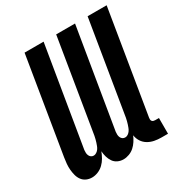

<svg xmlns="http://www.w3.org/2000/svg" viewBox="-172 -866 957 1005"><g transform="rotate(-30 306.5 -363.5)"><path d="M97 8Q79 8 63.5 1Q48 -6 38 -19.5Q28 -33 23.5 -50Q19 -67 17.5 -84.5Q16 -102 17.5 -120Q19 -138 22 -156L117 -735H232L133 -137Q132 -128 132.5 -119.5Q133 -111 136.5 -103.5Q140 -96 146.5 -91.5Q153 -87 162 -87Q170 -87 178.5 -92.5Q187 -98 192.5 -106Q198 -114 201 -122.5Q204 -131 207 -139.5Q210 -148 212 -157Q214 -166 216 -175L308 -735H422L323 -137Q322 -128 322.5 -119.5Q323 -111 326.5 -103.5Q330 -96 336.5 -91.5Q343 -87 352 -87Q361 -87 369 -92.5Q377 -98 382.5 -106Q388 -114 391 -122.5Q394 -131 397 -139.5Q400 -148 402 -157Q404 -166 406 -175L498 -735H613L511 -114Q510 -108 510.5 -103Q511 -98 514 -94Q517 -90 522 -88.5Q527 -87 532 -87H555V8H516Q494 8 473.5 4Q453 0 435.5 -10.5Q418 -21 407 -38Q396 -55 393 -76Q386 -60 376 -44.5Q366 -29 352.5 -17Q339 -5 321.5 1.5Q304 8 287 8Q269 8 253 0.5Q237 -7 227.5 -21Q218 -35 213 -52Q208 -69 207 -87Q200 -69 190.5 -52Q181 -35 166.5 -21Q152 -7 133.5 0.5Q115 8 97 8Z"/></g></svg>

Font: Iosevka Extrabold Extended
Style: Italic
Weight: 800
Width: 7
Italic angle: -9°
Monospace: yes
Designer: Belleve Invis
Foundry: Belleve Invis
Version: Version 32.5.0; ttfautohint (v1.8.4)